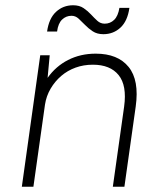

<svg xmlns="http://www.w3.org/2000/svg" viewBox="-20 -710 615 730"><path d="M133 -500H169L161 -414Q192 -458 239 -482Q286 -506 344 -506Q428 -506 469 -455.5Q510 -405 496 -305L453 0H409L452 -305Q463 -385 431 -424.5Q399 -464 333 -464Q298 -464 267.5 -453Q237 -442 213 -421.5Q189 -401 172.5 -373Q156 -345 151 -312L107 0H63ZM373 -580Q349 -580 332.5 -591Q316 -602 303.5 -615Q291 -628 279 -639Q267 -650 252 -650Q231 -650 216 -635.5Q201 -621 197 -590H159Q166 -640 193 -665Q220 -690 258 -690Q282 -690 298 -679Q314 -668 326 -655Q338 -642 350 -631Q362 -620 378 -620Q399 -620 414 -634.5Q429 -649 434 -680H472Q465 -630 438 -605Q411 -580 373 -580Z"/></svg>

Font: Retni Sans Light
Style: Italic
Weight: 300
Italic angle: -8°
Designer: Vitaly Kuzmin
Foundry: ParaType Ltd.
Version: Version 1.00;June 10, 2019;FontCreator 11.5.0.2425 64-bit; t